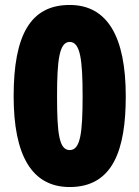

<svg xmlns="http://www.w3.org/2000/svg" viewBox="-20 -744 562 774"><path d="M487 -356C487 -596 413 -724 261 -724C103 -724 35 -603 35 -356C35 -118 108 10 261 10C437 10 487 -143 487 -356ZM210 -356C210 -502 219 -575 261 -575C304 -575 313 -502 313 -356C313 -207 304 -139 261 -139C218 -139 210 -207 210 -356Z"/></svg>

Font: Noto Sans Thai Looped Condensed Black
Style: Regular
Weight: 900
Width: 3
Designer: Sasikarn Vongin, Ben Mitchell
Foundry: The Fontpad Ltd
Version: Version 1.001